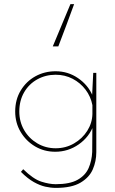

<svg xmlns="http://www.w3.org/2000/svg" viewBox="-20 -733 559 935"><path d="M237 -507Q259 -559 280 -610Q301 -661 323 -713H341Q322 -661 303 -610Q284 -559 264 -507ZM252 182Q227 182 200.5 176Q174 170 144.5 153.5Q115 137 82 104L93 91Q142 139 181 151.5Q220 164 251 164Q320 164 358 142.5Q396 121 411.5 85.5Q427 50 429 7L430 -130L436 -124Q415 -66 363.5 -30Q312 6 249 6Q195 6 151 -20Q107 -46 80.5 -90.5Q54 -135 54 -190Q54 -248 81 -292.5Q108 -337 152.5 -361.5Q197 -386 251 -386Q311 -386 360 -352.5Q409 -319 431 -267L428 -256L434 -378H449V8Q449 52 432 91.5Q415 131 372 156.5Q329 182 252 182ZM74 -190Q74 -140 97.5 -99.5Q121 -59 161.5 -35Q202 -11 251 -11Q300 -11 340.5 -34.5Q381 -58 405 -96Q429 -134 430 -178V-221Q422 -263 396.5 -296.5Q371 -330 333.5 -349.5Q296 -369 251 -369Q202 -369 161.5 -346.5Q121 -324 97.5 -283.5Q74 -243 74 -190Z"/></svg>

Font: Josefin Sans Thin Thin
Style: Regular
Weight: 250
Version: Version 2.001